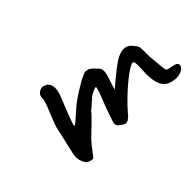

<svg xmlns="http://www.w3.org/2000/svg" viewBox="-58 -578 743 743"><g transform="rotate(-45 314.0 -206.5)"><path d="M195 -378Q223 -372 224 -342Q225 -326 216 -303Q172 -195 172 -185Q173 -181 190 -195.5Q207 -210 225.5 -227Q244 -244 285.5 -270Q327 -296 349 -303Q355 -303 359 -302Q363 -301 365.5 -300.5Q368 -300 372.5 -296.5Q377 -293 379 -292Q387 -283 397.5 -272.5Q408 -262 402 -236L382 -173Q457 -237 482 -250Q531 -275 555 -239Q567 -227 567.5 -217Q568 -207 568 -204V-170Q574 -92 577.5 -87.5Q581 -83 603.5 -79.5Q626 -76 628 -65Q630 -54 615 -44Q588 -28 549 -42.5Q510 -57 511 -134Q513 -164 512.5 -181Q512 -198 505 -198Q492 -198 449 -164Q396 -121 355 -74Q350 -67 347 -64.5Q344 -62 339 -57.5Q334 -53 331 -52Q328 -51 323 -50Q316 -48 294 -66Q285 -74 289 -89L312 -155Q344 -232 337 -232Q328 -231 312 -222.5Q296 -214 292 -206Q289 -206 278 -195Q267 -184 260 -180Q255 -172 227 -144.5Q199 -117 189.5 -108.5Q180 -100 166.5 -83Q153 -66 144.5 -54.5Q136 -43 134 -43Q103 -43 95 -73Q88 -88 94 -116Q100 -144 105 -164Q110 -184 112.5 -196.5Q115 -209 117 -218Q119 -227 120 -230.5Q121 -234 124.5 -244Q128 -254 134 -268Q140 -282 150.5 -309Q161 -336 161 -350Q161 -364 172.5 -372Q184 -380 195 -378Z"/></g></svg>

Font: Caveat
Style: Regular
Weight: 400
Designer: Pablo Impallari
Foundry: Creative Lab NY
Version: Version 1.096; ttfautohint (v1.3)